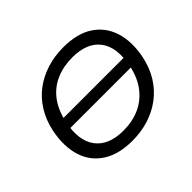

<svg xmlns="http://www.w3.org/2000/svg" viewBox="-152 -955 1206 1206"><g transform="rotate(-45 451.0 -352.5)"><path d="M162 -324 173 -399H797L786 -324ZM414 9Q294 9 216.5 -40.5Q139 -90 110.5 -179Q82 -268 105 -387Q122 -468 160.5 -529.5Q199 -591 254 -631.5Q309 -672 376.5 -693Q444 -714 521 -714Q644 -714 720 -664.5Q796 -615 825 -526Q854 -437 831 -319Q814 -237 775 -175.5Q736 -114 681 -73.5Q626 -33 558.5 -12Q491 9 414 9ZM419 -76Q499 -76 563 -104.5Q627 -133 671.5 -190.5Q716 -248 734 -335Q762 -477 704.5 -553Q647 -629 516 -629Q437 -629 372.5 -601Q308 -573 264.5 -516Q221 -459 202 -371Q173 -230 231 -153Q289 -76 419 -76Z"/></g></svg>

Font: Nunito Sans 7pt SemiExpanded
Style: Italic
Weight: 400
Width: 6
Italic angle: -9°
Designer: Vernon Adams
Foundry: Vernon Adams
Version: Version 3.101;gftools[0.9.27]